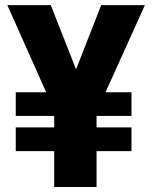

<svg xmlns="http://www.w3.org/2000/svg" viewBox="-20 -748 608 768"><path d="M183.1 -727.5 323.2 -371.6 209.5 -278.8 9.3 -727.5ZM247.1 -375.5 384.8 -727.5H559.6L356.9 -278.8ZM366.2 -383.3V0H196.8V-383.3ZM505.9 -378.9V-284.2H43V-378.9ZM505.9 -238.3V-143.6H43V-238.3Z"/></svg>

Font: Inter 24pt ExtraBold
Style: Regular
Weight: 800
Designer: Rasmus Andersson
Foundry: rsms
Version: Version 4.001;git-66647c0bb